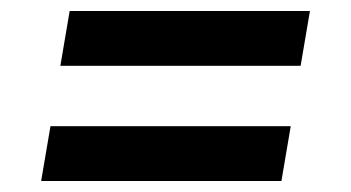

<svg xmlns="http://www.w3.org/2000/svg" viewBox="-20 -515 640 350"><path d="M90 -395 107 -495H545L528 -395ZM55 -185 72 -285H510L493 -185Z"/></svg>

Font: Iosevka SS04 Extended
Style: Bold Italic
Weight: 700
Width: 7
Italic angle: -9°
Monospace: yes
Designer: Belleve Invis
Foundry: Belleve Invis
Version: Version 19.0.0; ttfautohint (v1.8.4)